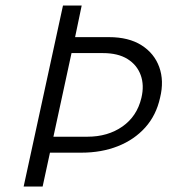

<svg xmlns="http://www.w3.org/2000/svg" viewBox="-20 -678 631 698"><path d="M66 0 209 -658H277L253 -543H376Q448 -543 494.5 -513.5Q541 -484 559 -434Q577 -384 562 -323Q548 -259 508 -214.5Q468 -170 408.5 -146.5Q349 -123 276 -123H136L149 -181H298Q372 -181 425 -218Q478 -255 494 -322Q505 -368 491.5 -405Q478 -442 443.5 -463.5Q409 -485 354 -485H240L135 0Z"/></svg>

Font: Ysabeau Infant
Style: Italic
Weight: 400
Italic angle: -12°
Designer: Christian Thalmann (Catharsis Fonts)
Version: Version 2.001;gftools[0.9.30]; featfreeze: ss01,ss02,lnum